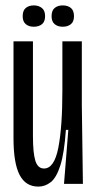

<svg xmlns="http://www.w3.org/2000/svg" viewBox="-20 -681 359 711"><path d="M122 10Q75 10 52.5 -33.5Q30 -77 30 -169V-528H102V-178Q102 -114 111 -85.5Q120 -57 143 -57Q181 -57 196 -134Q211 -211 211 -344V-528H283V-291L287 0H217L233 -200H224Q218 -114 203.5 -68.5Q189 -23 168 -6.5Q147 10 122 10ZM212 -582Q194 -582 182.5 -591.5Q171 -601 171 -621Q171 -642 182.5 -651.5Q194 -661 212 -661Q231 -661 242.5 -651.5Q254 -642 254 -621Q254 -601 242.5 -591.5Q231 -582 212 -582ZM105 -582Q87 -582 75.5 -591.5Q64 -601 64 -621Q64 -642 75.5 -651.5Q87 -661 105 -661Q123 -661 135 -651.5Q147 -642 147 -621Q147 -601 135.5 -591.5Q124 -582 105 -582Z"/></svg>

Font: Bricolage Grotesque 96pt Condensed Light
Style: Regular
Weight: 300
Width: 3
Designer: Mathieu Triay
Foundry: Atelier Triay
Version: Version 1.001; ttfautohint (v1.8.4.7-5d5b);gftools[0.9.33.de